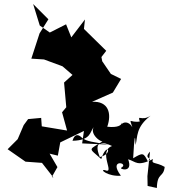

<svg xmlns="http://www.w3.org/2000/svg" viewBox="-20 -877 840 956"><path d="M714 0 727 -122C689 -82 751 -92 716 -74C694 -117 692 -118 643 -89C649 -200 653 -217 655 -155C666 -195 655 -244 730 -301C683 -270 664 -311 676 -272C626 -264 622 -297 639 -243C613 -291 562 -255 593 -240C571 -304 623 -234 514 -246C537 -311 521 -375 438 -370L542 -416L583 -484L532 -509L489 -572L485 -593L509 -624L398 -733L403 -780L335 -691L309 -756L228 -715L178 -750L145 -857L221 -781L177 -711L136 -585L199 -581L291 -547L341 -504L299 -466L310 -343L289 -318L314 -227L188 -248L185 -290L120 -284L98 -254L68 -184L18 -134L107 -72L189 -66L246 7L238 4L266 -45L227 -112L268 -102L280 -168L398 -225L389 -163L521 -157C447 -169 407 -173 390 -191C407 -163 361 -244 341 -176C436 -178 427 -223 447 -244C422 -206 501 -149 505 -182C417 -125 417 -146 484 -85C513 -176 547 -111 477 -95C442 -181 494 -171 538 -150C465 -124 557 -6 502 -30C473 -35 518 3 582 -2C516 -90 626 -66 584 -42C570 -36 645 -12 618 -84C658 -72 662 -46 742 -85C731 -58 755 -72 800 -46C794 9 763 -20 761 59L715 49Z"/></svg>

Font: Hussar Lance
Style: Regular
Weight: 700
Foundry: Cannot Into Space Fonts, PlusOne Fonts
Version: Version 2.27